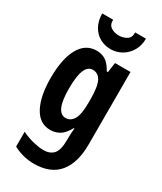

<svg xmlns="http://www.w3.org/2000/svg" viewBox="-247 -856 994 1181"><g transform="rotate(30 250.5 -265.5)"><path d="M197 -556Q231 -556 259 -539.5Q287 -523 313 -476H321L331 -546H441V-31Q441 99 383 169.5Q325 240 207 240Q130 240 61 203V98Q105 119 146.5 128.5Q188 138 216 138Q263 138 287.5 110.5Q312 83 312 12V5Q312 -15 313 -35.5Q314 -56 316 -73H312Q285 -24 255 -7Q225 10 191 10Q114 10 74 -65.5Q34 -141 34 -269Q34 -405 76 -480.5Q118 -556 197 -556ZM235 -442Q199 -442 181.5 -399.5Q164 -357 164 -268Q164 -101 236 -101Q271 -101 291.5 -135.5Q312 -170 312 -253V-276Q312 -368 292.5 -405Q273 -442 235 -442ZM421 -771Q421 -722 399 -684.5Q377 -647 341 -626.5Q305 -606 264 -606Q222 -606 187.5 -625Q153 -644 132 -681Q111 -718 110 -771H188Q186 -735 210 -719.5Q234 -704 265 -704Q295 -704 320.5 -719Q346 -734 344 -771Z"/></g></svg>

Font: Noto Sans Telugu ExtraCondensed
Style: Bold
Weight: 700
Width: 2
Designer: Jelle Bosma - Monotype Design Team
Foundry: Monotype Imaging Inc.
Version: Version 2.005; ttfautohint (v1.8.4.7-5d5b)